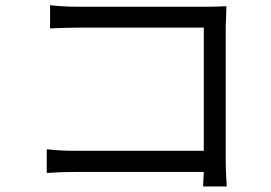

<svg xmlns="http://www.w3.org/2000/svg" viewBox="-20 -706 1040 736"><path d="M758.8 8.8Q757.8 16.1 761.2 -46.9H272Q212.9 -46.9 159.2 -43V-133.8Q210.9 -127.9 270 -127.9H761.2V-600.1H282.2Q241.2 -600.1 171.9 -597.2V-686Q222.2 -680.2 280.8 -680.2H773.9Q808.1 -680.2 848.1 -682.1L845.2 -604V-87.9Q845.2 -55.2 849.1 8.8Z"/></svg>

Font: Black Ops One [rus by aLiNcE]
Style: Regular
Weight: 400
Designer: James Grieshaber
Foundry: James Grieshaber
Version: Version 1.002;May 25, 2024;FontCreator 13.0.0.2680 64-bit